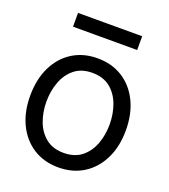

<svg xmlns="http://www.w3.org/2000/svg" viewBox="-135 -825 821 934"><g transform="rotate(20 275.0 -358.5)"><path d="M274.4 11.7Q200.7 11.7 145 -23.4Q89.4 -58.6 58.3 -122.1Q27.3 -185.5 27.3 -269.5Q27.3 -355 58.3 -418.7Q89.4 -482.4 145 -517.6Q200.7 -552.7 274.4 -552.7Q348.6 -552.7 404.3 -517.6Q460 -482.4 491.2 -418.7Q522.5 -355 522.5 -269.5Q522.5 -185.5 491.2 -122.1Q460 -58.6 404.3 -23.4Q348.6 11.7 274.4 11.7ZM274.4 -63.5Q331.1 -63.5 367.2 -92.3Q403.3 -121.1 420.9 -168.2Q438.5 -215.3 438.5 -269.5Q438.5 -324.7 420.9 -372.1Q403.3 -419.4 367.2 -448.5Q331.1 -477.5 274.4 -477.5Q218.8 -477.5 182.6 -448.5Q146.5 -419.4 128.9 -372.1Q111.3 -324.7 111.3 -269.5Q111.3 -215.3 128.9 -168.2Q146.5 -121.1 182.6 -92.3Q218.8 -63.5 274.4 -63.5ZM440.4 -727.5V-656.2H108.4V-727.5Z"/></g></svg>

Font: Inter Tight
Style: Regular
Weight: 400
Designer: Rasmus Andersson
Foundry: rsms
Version: Version 3.002